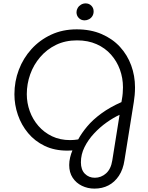

<svg xmlns="http://www.w3.org/2000/svg" viewBox="-20 -889 875 1132"><path d="M537 223Q497 223 463 206.5Q429 190 408.5 159Q388 128 388 84Q388 62 393.5 39Q399 16 407 -2Q400 -2 392.5 -1.5Q385 -1 376 -1Q301 -1 243 -29Q185 -57 145.5 -104.5Q106 -152 85.5 -211.5Q65 -271 65 -333Q65 -409 91 -477.5Q117 -546 165.5 -599.5Q214 -653 281.5 -684.5Q349 -716 432 -716Q515 -716 579.5 -688Q644 -660 687.5 -612.5Q731 -565 753.5 -503.5Q776 -442 776 -374Q776 -350 774 -328.5Q772 -307 769 -288L714 55Q706 110 681 147.5Q656 185 619.5 204Q583 223 537 223ZM539 159Q576 159 605 133.5Q634 108 642 57L685 -212Q648 -195 608.5 -167Q569 -139 534.5 -102Q500 -65 478.5 -22Q457 21 457 68Q457 112 480.5 135.5Q504 159 539 159ZM393 -63Q405 -63 416.5 -64Q428 -65 441 -67Q461 -104 494 -143.5Q527 -183 577.5 -220Q628 -257 696 -287L699 -305Q702 -321 703.5 -339.5Q705 -358 705 -374Q705 -429 687 -478.5Q669 -528 634.5 -567Q600 -606 549.5 -628.5Q499 -651 434 -651Q365 -651 310.5 -624.5Q256 -598 217 -552.5Q178 -507 158 -450.5Q138 -394 138 -334Q138 -282 155.5 -233.5Q173 -185 206.5 -146.5Q240 -108 287 -85.5Q334 -63 393 -63ZM479 -769Q458 -769 444.5 -783Q431 -797 431 -817Q431 -830 438 -842Q445 -854 457.5 -861.5Q470 -869 485 -869Q505 -869 518.5 -855.5Q532 -842 532 -822Q532 -806 524.5 -794Q517 -782 504.5 -775.5Q492 -769 479 -769Z"/></svg>

Font: MuseoModerno Light
Style: Italic
Weight: 300
Italic angle: -9°
Designer: Pablo Cosgaya, Héctor Gatti, Marcela Romero, and the Authors of The MuseoModerno Project.
Foundry: Omnibus-Type Team
Version: Version 1.003